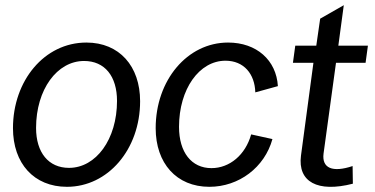

<svg xmlns="http://www.w3.org/2000/svg" viewBox="-20 -708 1447 740"><path d="M238 12C396 12 520 -132 520 -318C520 -453 440 -544 313 -544C151 -544 30 -397 30 -214C30 -78 111 12 238 12ZM246 -61C167 -61 119 -120 119 -215C119 -363 200 -473 304 -473C384 -473 431 -414 431 -319C431 -171 350 -61 246 -61Z M787 12C901 12 1000 -63 1030 -172L948 -190C926 -111 865 -60 795 -60C718 -60 670 -121 670 -219C670 -365 748 -474 849 -474C920 -474 962 -423 964 -352L1051 -376C1045 -476 969 -544 859 -544C702 -544 580 -399 580 -214C580 -79 660 12 787 12Z M1340 0 1339 -68C1261 -42 1220 -60 1227 -116L1275 -466H1389L1398 -532H1284L1305 -688L1214 -636L1199 -532H1118L1109 -466H1188L1140 -108C1127 -7 1204 35 1340 0Z"/></svg>

Font: Ronzino Oblique
Style: Italic
Weight: 400
Italic angle: -8°
Designer: Nunzio Mazzaferro
Foundry: Collletttivo
Version: Version 1.000;Glyphs 3.3 (3337)